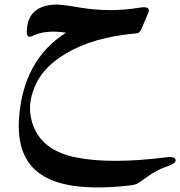

<svg xmlns="http://www.w3.org/2000/svg" viewBox="-20 -295 794 846"><path d="M270 -59Q176 -3 140 72Q103 149 115 216Q141 365 317 399Q467 429 714 398Q754 393 754 412Q754 426 712 440Q672 453 632 482Q592 511 583 515Q573 519 562 521Q263 557 146 463Q52 388 64 224Q83 -32 271 -151Q179 -165 122 -136Q111 -131 105 -134Q97 -139 98 -157Q101 -272 228 -275Q239 -275 264.5 -272Q290 -269 330 -262Q395 -251 461 -250.5Q527 -250 594 -261Q647 -270 633 -238L604 -169Q596 -149 582 -148Q392 -132 270 -59Z"/></svg>

Font: Amiri
Style: Bold
Weight: 700
Designer: Khaled Hosny
Version: Version 0.113